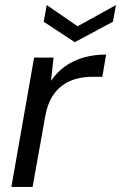

<svg xmlns="http://www.w3.org/2000/svg" viewBox="-20 -740 479 760"><path d="M25 0 115 -512H192L182 -420Q205 -454 237 -477Q269 -500 310 -512Q351 -524 400 -524L385 -436H346Q314 -436 284 -428.5Q254 -421 228.5 -403Q203 -385 185 -355Q167 -325 159 -279L109 0ZM439 -720 427 -654 276 -573 153 -654 165 -720 287 -636Z"/></svg>

Font: DM Sans 12pt
Style: Italic
Weight: 400
Italic angle: -10°
Version: Version 4.004;gftools[0.9.30]